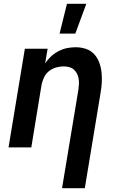

<svg xmlns="http://www.w3.org/2000/svg" viewBox="-20 -777 640 1012"><path d="M307 215 393 -303Q395 -318 396 -333Q397 -348 394.5 -362.5Q392 -377 385.5 -389.5Q379 -402 368.5 -411Q358 -420 344 -423.5Q330 -427 315 -427Q295 -427 274.5 -421Q254 -415 237.5 -401.5Q221 -388 212 -369Q203 -350 199 -330L145 0H25L111 -520H231L218 -443Q231 -463 249.5 -480Q268 -497 289.5 -508Q311 -519 333.5 -523.5Q356 -528 379 -528Q407 -528 432.5 -519.5Q458 -511 475.5 -492.5Q493 -474 502.5 -449Q512 -424 515 -397Q518 -370 516.5 -342.5Q515 -315 510 -287L427 215ZM294 -600 333 -757H435L377 -600Z"/></svg>

Font: Iosevka Aile
Style: Bold Italic
Weight: 700
Italic angle: -9°
Designer: Belleve Invis
Foundry: Belleve Invis
Version: Version 28.0.1; ttfautohint (v1.8.4)